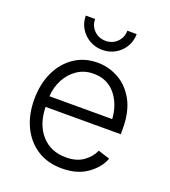

<svg xmlns="http://www.w3.org/2000/svg" viewBox="-139 -858 859 971"><g transform="rotate(20 290.0 -372.0)"><path d="M304.7 11.7Q228 11.7 172.1 -24.2Q116.2 -60.1 85.7 -123.5Q55.2 -187 55.2 -269.5Q55.2 -352.1 85.2 -416Q115.2 -480 169.2 -516.6Q223.1 -553.2 294.4 -553.2Q354 -553.2 407.2 -523.9Q460.4 -494.6 493.7 -434.6Q526.9 -374.5 526.9 -281.7V-252.9H122.1Q124 -159.7 173.3 -103.8Q222.7 -47.9 305.2 -47.9Q362.3 -47.9 398.9 -74.2Q435.5 -100.6 450.7 -136.7L513.7 -116.7Q495.1 -65.4 441.2 -26.9Q387.2 11.7 304.7 11.7ZM122.1 -310.1H460Q454.6 -389.6 411.1 -441.7Q367.7 -493.7 294.4 -493.7Q245.1 -493.7 207.5 -468.8Q169.9 -443.8 147.5 -402.1Q125 -360.4 122.1 -310.1ZM292.5 -621.6Q253.9 -621.6 222.9 -639.6Q191.9 -657.7 173.6 -688.2Q155.3 -718.8 155.3 -756.3H205.6Q205.6 -719.7 230.5 -695.1Q255.4 -670.4 292.5 -670.4Q329.1 -670.4 354 -695.1Q378.9 -719.7 378.9 -756.3H429.2Q429.2 -719.2 411.1 -688.5Q393.1 -657.7 361.8 -639.6Q330.6 -621.6 292.5 -621.6Z"/></g></svg>

Font: Inter Light
Style: Regular
Weight: 300
Designer: Rasmus Andersson
Foundry: rsms
Version: Version 4.000;git-a52131595